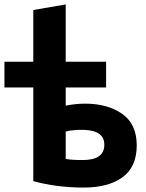

<svg xmlns="http://www.w3.org/2000/svg" viewBox="-25 -817 657 865"><path d="M348 -96Q445 -96 445 -165Q445 -229 353 -232H323Q291 -230 271 -224V-101Q296 -96 348 -96ZM271 -539H453V-423H271V-341Q316 -350 359 -350Q460 -350 525.5 -304Q591 -258 591 -162Q591 -65 527 -18.5Q463 28 353 28Q230 28 125 -1V-423H-5V-539H125V-772L271 -797Z"/></svg>

Font: Repo
Style: Bold
Weight: 700
Designer: Stefan Peev
Foundry: Context Ltd
Version: Version 001.000